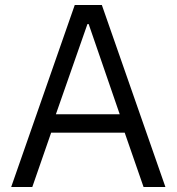

<svg xmlns="http://www.w3.org/2000/svg" viewBox="-20 -753 711 773"><path d="M110 0H25L281 -733H390L646 0H558L482 -219H186ZM332 -656 205 -293H462L337 -656Z"/></svg>

Font: IBM Plex Sans SC
Style: Regular
Weight: 400
Designer: Mike Abbink; Paul van der Laan; Pieter van Rosmalen; Eunyou Noh; Wujin Sim; Chorong Kim; Dohee Lee; Yejin We; Jinhee Kim
Foundry: Sandoll Inc.
Version: Version 1.000